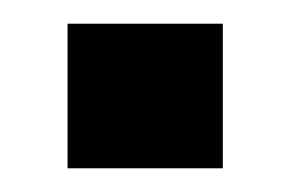

<svg xmlns="http://www.w3.org/2000/svg" viewBox="-20 -359 245 162"><path d="M37 -217V-339H168V-217Z"/></svg>

Font: Hubot Sans Condensed ExtraLight Medium
Style: Regular
Weight: 500
Version: Version 2.000